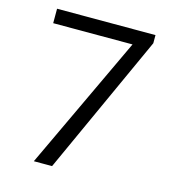

<svg xmlns="http://www.w3.org/2000/svg" viewBox="-104 -777 780 864"><g transform="rotate(15 286.0 -345.0)"><path d="M132.3 0H217.3L514.2 -651.9V-689.9H55.7V-622.6H425.3Z"/></g></svg>

Font: HK Grotesk
Style: Regular
Weight: 400
Designer: Alfredo Marco Pradil and Stefan Peev
Foundry: Hanken Design Co.
Version: Version 1.045;PS 001.045;hotconv 1.0.88;makeotf.lib2.5.64775